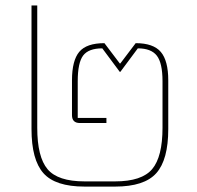

<svg xmlns="http://www.w3.org/2000/svg" viewBox="-20 -670 722 702"><path d="M289.1 12.2Q182.1 12.2 138.7 -36.9Q95.2 -85.9 95.2 -198.2V-649.9H116.2V-203.1Q116.2 -96.2 153.8 -51.5Q191.4 -6.8 289.1 -6.8H400.9Q498.5 -6.8 536.4 -51.8Q574.2 -96.7 574.2 -203.1V-373Q574.2 -439.5 553.5 -466.3Q532.7 -493.2 483.9 -493.2L419.9 -407.2H418L354 -493.2Q303.7 -493.2 283.9 -466.8Q264.2 -440.4 264.2 -373V-238.8H369.1V-220.2H272Q243.2 -220.2 243.2 -249V-376Q243.2 -448.7 269.8 -480.5Q296.4 -512.2 361.8 -512.2L418 -438H419.9L476.1 -512.2Q540.5 -512.2 567.9 -480.2Q595.2 -448.2 595.2 -376V-198.2Q595.2 -85.9 551.5 -36.9Q507.8 12.2 400.9 12.2Z"/></svg>

Font: Anuphan Thin
Style: Regular
Weight: 250
Designer: Mike Abbink, Paul van der Laan, Pieter van Rosmalen, Mint Tantisuwanna
Foundry: Bold Monday; Cadson Demak
Version: Version 3.002;hotconv 1.0.109;makeotfexe 2.5.65596